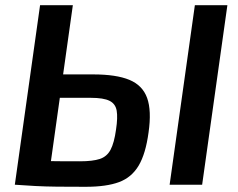

<svg xmlns="http://www.w3.org/2000/svg" viewBox="-20 -710 916 738"><path d="M338 -424Q427 -424 477.5 -403Q528 -382 545.5 -333.5Q563 -285 551 -201Q540 -119 513 -73.5Q486 -28 437.5 -10Q389 8 309 8Q245 8 199.5 7.5Q154 7 116 5Q78 3 37 0L64 -93Q86 -92 146 -91Q206 -90 287 -90Q336 -90 363.5 -99Q391 -108 405 -134.5Q419 -161 426 -212Q433 -258 428.5 -284.5Q424 -311 401 -322.5Q378 -334 329 -334H100L113 -424ZM260 -690 163 0H37L134 -690ZM854 -690 757 0H632L729 -690Z"/></svg>

Font: Exo 2 SemiBold
Style: Italic
Weight: 600
Italic angle: -8°
Designer: Natanael Gama
Foundry: Natanael Gama
Version: Version 2.010